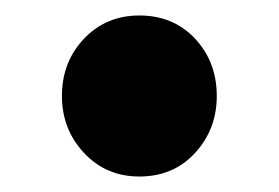

<svg xmlns="http://www.w3.org/2000/svg" viewBox="-20 -216 360 248"><path d="M160 12Q117 12 88.5 -18.5Q60 -49 60 -92Q60 -136 88.5 -166Q117 -196 160 -196Q204 -196 232 -166Q260 -136 260 -92Q260 -49 232 -18.5Q204 12 160 12Z"/></svg>

Font: Assistant ExtraLight ExtraBold
Style: Regular
Weight: 800
Version: Version 3.000